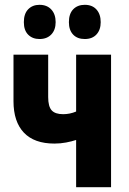

<svg xmlns="http://www.w3.org/2000/svg" viewBox="-20 -777 534 797"><path d="M296 0V-196Q278 -190 254.5 -185.5Q231 -181 206 -181Q122 -181 79 -226.5Q36 -272 36 -357V-550H180V-374Q180 -335 194.5 -319Q209 -303 242 -303Q270 -303 296 -314V-550H441V0ZM79 -685Q79 -720 97 -738.5Q115 -757 144 -757Q175 -757 193 -737.5Q211 -718 211 -685Q211 -653 193 -634Q175 -615 144 -615Q115 -615 97 -633Q79 -651 79 -685ZM266 -685Q266 -720 284 -738.5Q302 -757 332 -757Q363 -757 380.5 -737.5Q398 -718 398 -685Q398 -653 380.5 -634Q363 -615 332 -615Q301 -615 283.5 -633.5Q266 -652 266 -685Z"/></svg>

Font: Noto Sans ExtraCondensed ExtraBold
Style: Regular
Weight: 800
Width: 2
Designer: Monotype Design Team
Foundry: Monotype Imaging Inc.
Version: Version 2.013; ttfautohint (v1.8.4.7-5d5b)